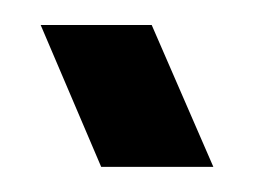

<svg xmlns="http://www.w3.org/2000/svg" viewBox="-20 -638 202 152"><path d="M12.2 -618.2H100.1L148.9 -505.9H60.1Z"/></svg>

Font: Fundamental  Brigade Condensed
Style: Regular
Weight: 400
Width: 3
Designer: Peter Wiegel, original typeface by Carl Albert Fahrenwaldt 1901
Foundry: Peter Wiegel
Version: Version 0.000 2012 initial release